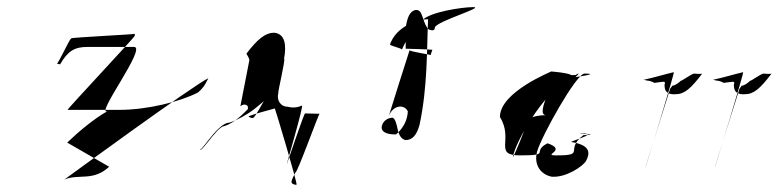

<svg xmlns="http://www.w3.org/2000/svg" viewBox="-20 -539 2190 540"><path d="M140 -360C145 -362 174 -426 180 -431C182 -434 359 -442 359 -444V-438C359 -435 167 -230 170 -230H316C394 -230 487 -253 537 -279C547 -288 554 -294 566 -319C526 -301 161 -34 161 -34C201 -51 242 -28 287 -70L169 -138C200 -168 248 -208 282 -226C247 -214 394 -407 357 -407H226C190 -407 171 -396 149 -358Z M545 -128C532 -86 590 -184 610 -184C639 -193 662 -217 677 -232C678 -236 677 -242 675 -242C671 -246 663 -246 656 -240L681 -368C683 -373 674 -386 673 -388C705 -430 727 -447 751 -447C782 -444 786 -412 779 -374C784 -374 760 -276 763 -278C757 -258 769 -239 788 -239C800 -236 813 -235 829 -242C836 -246 782 -65 787 -78C787 -78 836 -223 838 -220L879 -219C877 -222 817 -54 811 -54C799 -30 793 -22 813 -19L814 -20C817 -23 755 -230 753 -234C726 -226 706 -222 679 -212C680 -210 685 -207 691 -207C697 -207 719 -252 723 -255L695 -232C674 -216 645 -200 625 -194C589 -194 533 -88 545 -128Z M1075 -409 1077 -414C1076 -410 1113 -403 1110 -399C1129 -440 1144 -460 1168 -482C1188 -505 1279 -519 1311 -519C1345 -519 1210 -480 1203 -462C1203 -453 1197 -452 1186 -456C1179 -462 1174 -474 1169 -490C1164 -504 1161 -511 1150 -511C1133 -509 1125 -490 1121 -460V-402C1125 -402 1192 -400 1196 -399L1191 -384C1189 -386 1131 -394 1132 -398C1110 -330 1093 -275 1072 -208C1082 -243 1116 -248 1127 -226C1126 -203 1116 -180 1094 -161C1065 -160 1048 -170 1055 -188C1059 -200 1072 -208 1084 -208C1091 -206 1095 -192 1098 -177C1102 -158 1109 -148 1120 -145C1140 -145 1152 -159 1160 -188C1183 -296 1180 -398 1184 -485C1164 -485 1094 -471 1075 -409Z M1386 -210C1386 -281 1533 -338 1530 -338C1527 -338 1624 -332 1577 -316C1554 -316 1637 -317 1577 -317C1554 -317 1684 -332 1624 -332C1601 -332 1504 -158 1491 -114C1480 -77 1500 -48 1532 -42C1572 -39 1619 -71 1628 -86C1639 -106 1643 -130 1590 -139C1568 -139 1674 -164 1614 -164C1591 -164 1681 -159 1621 -159C1566 -117 1630 -102 1545 -102C1502 -102 1578 -116 1520 -136C1473 -112 1533 -102 1443 -102C1366 -102 1426 -146 1386 -210ZM1425 -108C1410 -58 1469 -206 1466 -204C1476 -210 1492 -215 1516 -215C1498 -215 1509 -246 1517 -266C1534 -322 1561 -328 1599 -328C1618 -341 1602 -322 1567 -296C1524 -296 1441 -161 1425 -108Z M1788 -314C1791 -316 1797 -312 1803 -312C1807 -312 1818 -308 1820 -306C1825 -306 1832 -308 1836 -308C1851 -310 1853 -311 1847 -293L1855 -326C1844 -293 1847 -272 1880 -274C1905 -274 1923 -290 1955 -332C1951 -330 1937 -332 1932 -332C1926 -332 1896 -310 1895 -312C1887 -304 1877 -298 1871 -298C1869 -295 1867 -292 1865 -290C1865 -290 1792 -60 1796 -69C1796 -69 1879 -338 1875 -336C1849 -330 1824 -322 1788 -314Z M1983 -314C1986 -316 1992 -312 1998 -312C2002 -312 2013 -308 2015 -306C2020 -306 2027 -308 2031 -308C2046 -310 2048 -311 2042 -293L2050 -326C2039 -293 2042 -272 2075 -274C2100 -274 2118 -290 2150 -332C2146 -330 2132 -332 2127 -332C2121 -332 2091 -310 2090 -312C2082 -304 2072 -298 2066 -298C2064 -295 2062 -292 2060 -290C2060 -290 1987 -60 1991 -69C1991 -69 2074 -338 2070 -336C2044 -330 2019 -322 1983 -314Z"/></svg>

Font: Zinc
Style: Obl
Weight: 400
Version: Version 1